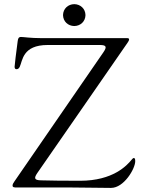

<svg xmlns="http://www.w3.org/2000/svg" viewBox="-20 -913 719 935"><path d="M61.1 0H323.9C389.9 0 456.7 2.1 520.6 2.1C583.8 2.1 638.5 -91.6 638.5 -127.8C638.5 -137.4 637.4 -143.5 631.4 -143.5C628.6 -143.5 625 -140.3 620.7 -134.9C598.4 -107.6 530.9 -32.7 370 -32.7C279.1 -32.7 224.1 -33.7 179.7 -34.8C147.7 -35.5 143.8 -44.4 161.9 -70.7C308.2 -283 454.9 -491.8 600.9 -704.5C602.6 -707 608.7 -715.6 608.7 -720.9C608.7 -727.6 602.6 -727.3 595.2 -727.3H509.2H180.4C128.2 -727.3 95.2 -733 82.4 -733C69.6 -733 67.8 -724.1 66.1 -712.4C58.9 -659.8 51.1 -594.5 51.1 -588.1C51.1 -580.3 54 -575.6 61.1 -576C68.2 -576.3 72.4 -580.6 76 -587.4C90.2 -617.2 89.1 -693.9 212.4 -693.9H465.9C497.9 -693.9 501.8 -685 483.7 -658.7L50.4 -29.8C45.1 -22.4 41.2 -16 41.2 -9.2C41.2 -0.4 50.1 0 61.1 0ZM286.9 -839.5C287.6 -808.2 311.4 -786.6 341.6 -786.2C371.8 -786.6 395.6 -808.2 396.3 -839.5C395.6 -870.7 371.8 -892.4 341.6 -892.8C311.4 -892.4 287.6 -870.7 286.9 -839.5Z"/></svg>

Font: Margiela Serif Light
Style: Regular
Weight: 300
Designer: Andreas Faust, Stefan Endress
Version: Version 1.002;FEAKit 1.0